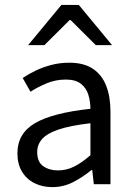

<svg xmlns="http://www.w3.org/2000/svg" viewBox="-20 -755 544 787"><path d="M194.3 12Q153.6 12 121.2 -4.3Q88.8 -20.5 70.1 -51.5Q51.4 -82.4 51.4 -126.2Q51.4 -208 123.4 -250.2Q195.4 -292.3 350.7 -309Q350.5 -339.5 342 -367Q333.5 -394.6 311.5 -411.7Q289.4 -428.9 249.9 -428.9Q208.1 -428.9 171.1 -413.4Q134 -397.9 104.9 -379L73 -435.4Q95.3 -450.4 125 -464.9Q154.7 -479.4 189.9 -488.7Q225.1 -498 264.1 -498Q323.2 -498 360.4 -473.3Q397.6 -448.6 415.2 -403.6Q432.8 -358.6 432.8 -297.7V0H364.5L358.1 -57.9H354.8Q319.7 -29.1 279.8 -8.5Q239.9 12 194.3 12ZM217.2 -56.5Q252.6 -56.5 284.1 -72.3Q315.6 -88.1 350.7 -118.9V-249.9Q269 -240.4 221.3 -224.5Q173.6 -208.6 153 -185.6Q132.5 -162.7 132.5 -131.5Q132.5 -91.2 157.3 -73.8Q182.1 -56.5 217.2 -56.5ZM95.3 -570 231.6 -734.7H303.1L439.4 -570H372.6L269.4 -672.8H265.4L162.1 -570Z"/></svg>

Font: SourceSans3VF
Style: Regular
Weight: 200
Designer: Paul D. Hunt
Foundry: Adobe
Version: Version 3.052;hotconv 1.1.0;makeotfexe 2.6.0